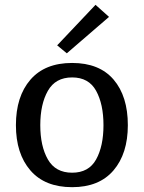

<svg xmlns="http://www.w3.org/2000/svg" viewBox="-20 -765 597 796"><path d="M46 -246Q46 -365 106 -434.5Q166 -504 279 -504Q392 -504 451 -435Q510 -366 510 -246Q510 -128 450.5 -58.5Q391 11 279 11Q166 11 106 -58.5Q46 -128 46 -246ZM409 -246Q409 -333 378.5 -388.5Q348 -444 279 -444Q210 -444 178.5 -388.5Q147 -333 147 -246Q147 -159 178.5 -104Q210 -49 279 -49Q348 -49 378.5 -104Q409 -159 409 -246ZM217 -577 376 -745 432 -695 257 -544Z"/></svg>

Font: Andada Pro Medium
Style: Regular
Weight: 500
Designer: Carolina Giovagnoli
Foundry: Huerta Tipografica
Version: Version 3.005; ttfautohint (v1.8.4)